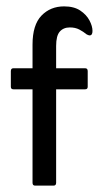

<svg xmlns="http://www.w3.org/2000/svg" viewBox="-20 -582 329 602"><path d="M82 -302H22Q14 -302 14 -310V-359Q14 -368 22 -368H82V-442Q82 -504 110 -533Q138 -562 181 -562Q212 -562 231.5 -549Q251 -536 260.5 -518Q270 -500 270 -485Q270 -471 261 -471Q258 -471 252 -474Q241 -483 228.5 -489.5Q216 -496 199 -496Q179 -496 167.5 -483Q156 -470 156 -438V-368H247Q255 -368 255 -359V-310Q255 -302 247 -302H156V-9Q156 0 148 0H90Q82 0 82 -9Z"/></svg>

Font: Zain
Style: Regular
Weight: 400
Designer: Zain,Boutros
Foundry: Mobile Telecommunications Company (Zain), 2024
Version: Version 1.51; ttfautohint (v1.8.4)